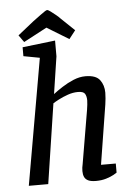

<svg xmlns="http://www.w3.org/2000/svg" viewBox="-58 -897 648 945"><g transform="rotate(-5 266.0 -424.5)"><path d="M378 5Q353 5 339.5 -1.5Q326 -8 320.5 -20Q315 -32 315 -49Q315 -57 316 -66Q317 -75 319 -82L364 -347Q366 -359 367.5 -372.5Q369 -386 369 -394Q369 -414 361.5 -426.5Q354 -439 327 -439Q302 -439 276.5 -430Q251 -421 231 -410.5Q211 -400 202 -394L142 0H46L155 -623L75 -638V-682L237 -701V-623L209 -439Q227 -453 254 -470.5Q281 -488 311 -500.5Q341 -513 370 -513Q422 -513 441.5 -487Q461 -461 461 -424Q461 -411 459.5 -395.5Q458 -380 456 -366Q454 -352 452 -341L409 -72H482V-27Q480 -25 465.5 -17Q451 -9 428.5 -2Q406 5 378 5ZM308 -702 200 -768 85 -707 60 -742 139 -805Q165 -824 179 -834.5Q193 -845 200.5 -849.5Q208 -854 211 -854Q216 -854 228 -845Q240 -836 253 -825.5Q266 -815 273 -807L340 -743Z"/></g></svg>

Font: Faustina Light Medium
Style: Italic
Weight: 500
Italic angle: -8°
Version: Version 1.200